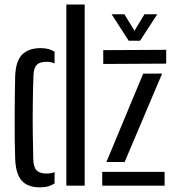

<svg xmlns="http://www.w3.org/2000/svg" viewBox="-20 -820 770 848"><path d="M47 -119Q45.5 -160 45 -207.2Q44.5 -254.5 44.8 -302.8Q45 -351 45.5 -397Q46 -443 47 -481Q49 -550 77.8 -578.8Q106.5 -607.5 159 -607.5Q179 -607.5 194 -603.5Q209 -599.5 221 -591V-540Q205.5 -547 185.5 -547Q155 -547 142 -533.2Q129 -519.5 128 -488.5Q125.5 -426.5 124.8 -359.5Q124 -292.5 124.8 -229.5Q125.5 -166.5 127 -116Q128 -81 142 -67.2Q156 -53.5 185 -53.5Q206 -53.5 221 -60V-10Q208.5 -1.5 193 3Q177.5 7.5 157 7.5Q102 7.5 75.8 -22.2Q49.5 -52 47 -119ZM273 0V-800H354V0ZM431.5 0V-61H707V0ZM436 -537.5V-598.5L714 -600V-539ZM450 -104.5 612.5 -495H696L530.5 -104.5ZM548.5 -640 473 -757H529.5L574 -684L618 -757H674.5L598.5 -640Z"/></svg>

Font: Big Shoulders Stencil Text Thin
Style: Regular
Weight: 400
Version: Version 2.001